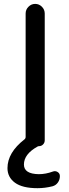

<svg xmlns="http://www.w3.org/2000/svg" viewBox="-20 -775 356 991"><path d="M173.8 196.3Q95.7 196.3 57.1 168Q18.6 139.6 18.6 92.8Q18.6 12.7 106.4 -55.7Q112.3 -60.5 112.3 -68.4V-705.1Q112.3 -725.6 127 -740.2Q141.6 -754.9 161.6 -754.9Q181.6 -754.9 196.3 -740.2Q210.9 -725.6 210.9 -705.1V-50.8Q210.9 -38.1 202.1 -29.3Q193.4 -20.5 180.7 -20.5Q176.8 -20.5 173.8 -18.6Q103.5 20.5 103.5 74.2Q103.5 123 180.7 124Q215.8 124 252.9 110.4Q265.6 105.5 277.3 112.8Q289.1 120.1 289.1 133.8Q289.1 152.3 278.8 167Q268.6 181.6 251 186.5Q211.9 196.3 173.8 196.3Z"/></svg>

Font: Gen Jyuu Gothic P Regular
Style: Regular
Weight: 400
Designer: [Source Han Sans]
Ryoko NISHIZUKA  (kana & ideographs); Paul D. Hunt (Latin, Greek & Cyrillic); Wenlong ZHANG  (bopomofo
Version: Version 1.002.20150607